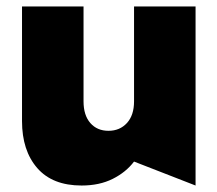

<svg xmlns="http://www.w3.org/2000/svg" viewBox="-20 -561 671 593"><path d="M232 12Q287 12 328 -8.5Q369 -29 394 -62L584 12V-541H394V-248Q394 -205 372 -181Q350 -157 315 -157Q280 -157 259 -181Q238 -205 238 -248V-541H48V-187Q48 -96 95 -42Q142 12 232 12Z"/></svg>

Font: Geom Black
Style: Bold
Weight: 900
Version: Version 1.102